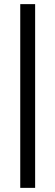

<svg xmlns="http://www.w3.org/2000/svg" viewBox="-20 -715 268 929"><path d="M150 194H78V-695H150Z"/></svg>

Font: Hind Jalandhar
Style: Regular
Weight: 400
Designer: Namrata Goyal
Foundry: Indian Type Foundry
Version: Version 0.702;PS 1.0;hotconv 1.0.81;makeotf.lib2.5.63406